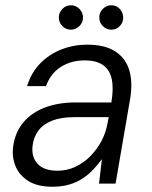

<svg xmlns="http://www.w3.org/2000/svg" viewBox="-20 -699 578 731"><path d="M180 12Q123 12 88.5 -9.5Q54 -31 39.5 -65.5Q25 -100 30 -140Q37 -195 69 -233Q101 -271 152 -290Q203 -309 268 -309H404Q413 -362 405.5 -397.5Q398 -433 372.5 -451Q347 -469 302 -469Q251 -469 212 -444.5Q173 -420 155 -371H83Q99 -423 133.5 -458Q168 -493 214.5 -511Q261 -529 312 -529Q380 -529 420 -502.5Q460 -476 473 -429Q486 -382 475 -320L420 0H357L368 -93Q354 -74 336.5 -55Q319 -36 296 -20.5Q273 -5 244 3.5Q215 12 180 12ZM199 -49Q235 -49 267 -64Q299 -79 324.5 -105Q350 -131 366.5 -162.5Q383 -194 389 -228L394 -253H263Q212 -253 178 -239.5Q144 -226 126 -201.5Q108 -177 104 -144Q99 -102 123 -75.5Q147 -49 199 -49ZM250 -586Q231 -586 217.5 -599.5Q204 -613 204 -633Q204 -651 217.5 -665Q231 -679 250 -679Q269 -679 282.5 -665Q296 -651 296 -632Q296 -613 282 -599.5Q268 -586 250 -586ZM404 -586Q385 -586 371.5 -599.5Q358 -613 358 -633Q358 -651 371.5 -665Q385 -679 404 -679Q423 -679 436 -665Q449 -651 449 -632Q449 -613 436 -599.5Q423 -586 404 -586Z"/></svg>

Font: DM Sans 11pt Light
Style: Italic
Weight: 300
Italic angle: -10°
Version: Version 4.004;gftools[0.9.30]